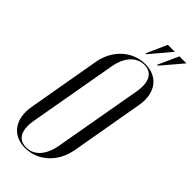

<svg xmlns="http://www.w3.org/2000/svg" viewBox="-274 -898 950 950"><g transform="rotate(45 201.5 -422.5)"><path d="M311 -745 403 -853H354L305 -745ZM231 -745 322 -853H273L225 -745ZM14 -160C-4 -61 45 8 134 8C225 8 299 -61 316 -160L383 -543C400 -640 351 -707 262 -707C172 -707 98 -639 81 -543ZM152 -582C165 -656 207 -701 261 -701C315 -701 340 -658 327 -582L245 -117C231 -41 191 2 136 2C81 2 57 -41 70 -117Z"/></g></svg>

Font: Moniqa Ita Display
Style: Italic
Weight: 400
Italic angle: -10°
Designer: Rajesh Rajput
Foundry: Rajesh Rajput
Version: Version 1.000